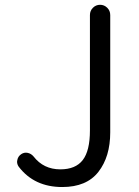

<svg xmlns="http://www.w3.org/2000/svg" viewBox="-20 -752 569 785"><path d="M234.4 12.7Q120.1 12.7 56.6 -70.3Q49.8 -80.1 49.8 -90.8Q49.8 -93.8 50.8 -97.7Q53.7 -113.3 67.4 -122.1Q79.1 -129.9 93.3 -127Q107.4 -124 117.2 -112.3Q158.2 -59.6 226.6 -59.6Q289.1 -59.6 318.4 -97.7Q347.7 -135.7 347.7 -218.8V-690.4Q347.7 -708 359.9 -720.2Q372.1 -732.4 389.2 -732.4Q406.2 -732.4 418.5 -720.2Q430.7 -708 430.7 -690.4V-210.9Q430.7 -111.3 382.3 -49.3Q334 12.7 234.4 12.7Z"/></svg>

Font: Gen Jyuu Gothic P Normal
Style: Regular
Weight: 300
Designer: [Source Han Sans]
Ryoko NISHIZUKA  (kana & ideographs); Paul D. Hunt (Latin, Greek & Cyrillic); Wenlong ZHANG  (bopomofo
Version: Version 1.002.20150607